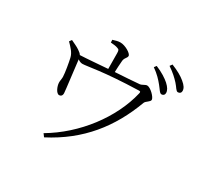

<svg xmlns="http://www.w3.org/2000/svg" viewBox="-176 -1019 1353 1303"><g transform="rotate(30 500.0 -368.0)"><path d="M811 -636C832 -611 843 -587 858 -587C871 -587 881 -595 881 -610C881 -630 870 -649 845 -672C821 -693 785 -717 734 -738L721 -721C764 -691 790 -662 811 -636ZM900 -704C923 -679 932 -655 947 -655C961 -655 971 -663 971 -678C971 -698 960 -716 932 -739C907 -760 872 -780 822 -800L809 -782C853 -752 877 -729 900 -704ZM385 -720C405 -719 428 -716 440 -711C456 -706 457 -701 458 -680L459 -556C387 -551 300 -543 245 -541C240 -550 232 -557 217 -567C197 -581 174 -590 148 -603L135 -585C162 -557 191 -530 199 -492C206 -462 219 -388 220 -355C220 -338 215 -320 216 -308C217 -281 236 -234 260 -235C273 -236 283 -245 282 -264C282 -279 257 -472 253 -512C267 -502 278 -498 290 -498C327 -498 432 -525 712 -533C725 -533 727 -531 724 -517C673 -300 508 -83 297 41L314 64C552 -59 695 -242 782 -477C789 -494 820 -505 820 -522C820 -542 772 -591 745 -591C730 -591 714 -575 696 -573C654 -569 575 -564 508 -560C509 -588 511 -624 513 -646C514 -676 535 -683 535 -701C535 -720 480 -753 442 -753C423 -753 407 -748 384 -741Z"/></g></svg>

Font: Noto Serif CJK SC Light
Style: Regular
Weight: 300
Designer: Ryoko NISHIZUKA 西塚涼子 (kana & ideographs); Frank Grießhammer (Latin, Greek & Cyrillic); Wenlong ZHANG 张文龙 (bopomofo); San
Foundry: Adobe
Version: Version 2.001;hotconv 1.1.0;makeotfexe 2.6.0